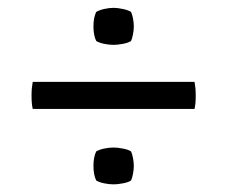

<svg xmlns="http://www.w3.org/2000/svg" viewBox="-20 -555 580 490"><path d="M218.5 -487.5Q218.5 -510 225.5 -524.5Q232.5 -529 245.5 -532Q258.5 -535 270 -535Q280 -535 294 -532Q308 -529 314.5 -524.5Q317.5 -518 319.5 -507.5Q321.5 -497 321.5 -487.5Q321.5 -478.5 319.5 -467.8Q317.5 -457 314.5 -450.5Q308.5 -446 294.2 -443.2Q280 -440.5 270 -440.5Q258.5 -440.5 245.5 -443.2Q232.5 -446 225.5 -450.5Q218.5 -465 218.5 -487.5ZM218.5 -131.5Q218.5 -154 225.5 -168.5Q232.5 -173 245.5 -175.8Q258.5 -178.5 270 -178.5Q280 -178.5 294 -175.8Q308 -173 314.5 -168.5Q317.5 -162 319.5 -151.2Q321.5 -140.5 321.5 -131.5Q321.5 -122.5 319.5 -111.8Q317.5 -101 314.5 -94.5Q308.5 -90 294.2 -87.2Q280 -84.5 270 -84.5Q258.5 -84.5 245.5 -87.2Q232.5 -90 225.5 -94.5Q218.5 -109 218.5 -131.5ZM63.5 -277Q62 -284 61.2 -292.2Q60.5 -300.5 60.5 -310.5Q60.5 -321 61.2 -329.5Q62 -338 63.5 -346H476.5Q478 -338 478.8 -329.5Q479.5 -321 479.5 -310.5Q479.5 -300.5 478.8 -292.2Q478 -284 476.5 -277Z"/></svg>

Font: Signika SC
Style: Regular
Weight: 300
Designer: Anna Giedryś
Foundry: Anna Giedryś
Version: Version 2.000